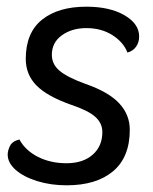

<svg xmlns="http://www.w3.org/2000/svg" viewBox="-20 -542 456 574"><path d="M3 -80Q3 -92 10 -106Q17 -120 38 -125Q56 -92 93.5 -73Q131 -54 179 -54Q228 -54 257 -79.5Q286 -105 286 -147Q286 -174 264.5 -193Q243 -212 192 -229Q121 -254 89 -286.5Q57 -319 57 -366Q57 -444 105.5 -483Q154 -522 238 -522Q308 -522 352 -496.5Q396 -471 396 -433Q396 -415 386.5 -402Q377 -389 361 -385Q349 -416 316 -437Q283 -458 238 -458Q195 -458 165 -436.5Q135 -415 135 -378Q135 -350 158 -330.5Q181 -311 236 -291Q305 -267 336.5 -233Q368 -199 368 -154Q368 -72 318 -30Q268 12 179 12Q132 12 91.5 -0.5Q51 -13 27 -34Q3 -55 3 -80Z"/></svg>

Font: Thasadith
Style: Bold Italic
Weight: 700
Italic angle: -9°
Designer: Cadson Demak Co.,Ltd.
Foundry: Cadson Demak Co.,Ltd.
Version: Version 1.000; ttfautohint (v1.6)